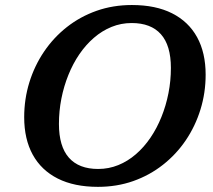

<svg xmlns="http://www.w3.org/2000/svg" viewBox="-20 -714 826 746"><path d="M209 -232.5Q209 -145 247.8 -101.2Q286.5 -57.5 361.5 -57.5Q402.5 -57.5 439.5 -72.5Q476.5 -87.5 508 -114.8Q539.5 -142 564.5 -178.8Q589.5 -215.5 607.2 -259.5Q625 -303.5 634.5 -351.8Q644 -400 644 -450Q644 -537.5 605.2 -581Q566.5 -624.5 491.5 -624.5Q450.5 -624.5 413.5 -609.5Q376.5 -594.5 345 -567.2Q313.5 -540 288.5 -503.5Q263.5 -467 245.8 -423Q228 -379 218.5 -330.8Q209 -282.5 209 -232.5ZM779 -424Q779 -353.5 759 -288.8Q739 -224 702 -169.2Q665 -114.5 613.2 -73.8Q561.5 -33 497.8 -10.5Q434 12 360.5 12Q268.5 12 204.5 -20.2Q140.5 -52.5 107.2 -113Q74 -173.5 74 -258.5Q74 -329 94 -393.8Q114 -458.5 151 -513.2Q188 -568 239.8 -608.8Q291.5 -649.5 355.2 -672Q419 -694.5 492.5 -694.5Q585 -694.5 648.8 -662.2Q712.5 -630 745.8 -569.5Q779 -509 779 -424Z"/></svg>

Font: Newsreader SemiBold
Style: Italic
Weight: 600
Italic angle: -17°
Designer: Hugues Gentile
Foundry: Production Type
Version: Version 1.003